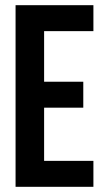

<svg xmlns="http://www.w3.org/2000/svg" viewBox="-20 -720 408 740"><path d="M150 -405H301V-305H150V-100H340V0H40V-700H340V-600H150Z"/></svg>

Font: Bebas Neue
Style: Regular
Weight: 400
Designer: Ryoichi Tsunekawa
Foundry: Ryoichi Tsunekawa
Version: Version 1.300